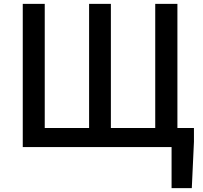

<svg xmlns="http://www.w3.org/2000/svg" viewBox="-20 -756 1041 987"><path d="M892 -98V-736H778V-98H550V-736H438V-98H210V-736H97V0H862V211H966L977 -27V-98Z"/></svg>

Font: Source Han Sans KR Medium
Style: Regular
Weight: 500
Designer: Ryoko NISHIZUKA (kana & ideographs); Paul D. Hunt (Latin, Greek & Cyrillic); Wenlong ZHANG (bopomofo); Sandoll Communica
Foundry: Adobe Systems Incorporated
Version: Version 1.001;PS 1.001;hotconv 1.0.78;makeotf.lib2.5.61930